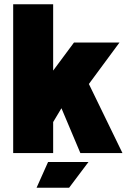

<svg xmlns="http://www.w3.org/2000/svg" viewBox="-20 -720 596 903"><path d="M42 0H230V-146L269 -211L358 0H556L398 -325L542 -520H328L230 -388V-700H42ZM152 163H305L396 42H206Z"/></svg>

Font: Arthouse Owned Black
Style: Regular
Weight: 900
Designer: Jeremy Tribby
Foundry: Tribby Type
Version: Version 1.000;PS 001.000;hotconv 1.0.88;makeotf.lib2.5.64775